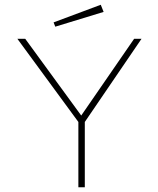

<svg xmlns="http://www.w3.org/2000/svg" viewBox="-20 -786 665 806"><path d="M212 -674 415 -736 403 -766 205 -692ZM309 0H336V-274L574 -623H543L321 -301L86 -623H53L309 -274Z"/></svg>

Font: Inconsolata Expanded ExtraLight
Style: Regular
Weight: 200
Width: 7
Monospace: yes
Designer: Raph Levien, Cyreal, Brenton Simpson
Foundry: Raph Levien, Cyreal, Google
Version: Version 3.100